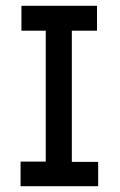

<svg xmlns="http://www.w3.org/2000/svg" viewBox="-20 -643 415 663"><path d="M51 0H319V-84H228V-537H315V-623H54V-537H138V-85H51Z"/></svg>

Font: Inconsolata Condensed
Style: Bold
Weight: 700
Width: 3
Monospace: yes
Designer: Raph Levien, Cyreal, Brenton Simpson
Foundry: Raph Levien, Cyreal, Google
Version: Version 3.100